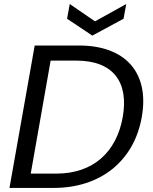

<svg xmlns="http://www.w3.org/2000/svg" viewBox="-20 -920 747 940"><path d="M366.6 -697.2H149.9L26.4 0H243.1C471.5 0 635.9 -130.8 674.1 -346.7C712.6 -563.4 595 -697.2 366.6 -697.2ZM130.5 -70.1 227.9 -623.3H353.6C535.2 -623.3 611.1 -517.2 580.9 -346.7C550.9 -177 437.8 -70.1 256.2 -70.1ZM445.1 -815.5 321.5 -900.3 308.4 -828.2 432 -745.6 584.9 -828.2 598 -900.3Z"/></svg>

Font: Poppins Devanagari Thin
Style: Italic
Weight: 100
Italic angle: -10°
Designer: Ninad Kale (Devanagari), Jonny Pinhorn (Latin)
Foundry: Indian Type Foundry
Version: 4.005